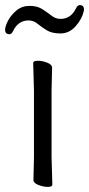

<svg xmlns="http://www.w3.org/2000/svg" viewBox="-36 -722 349 752"><path d="M169 1Q169 10 151.5 10Q134 10 114.5 2.5Q95 -5 95 -17L97 -105V-368L94 -475Q94 -484 112 -484Q130 -484 149 -476.5Q168 -469 168 -457L166 -368V-105ZM2 -588Q-16 -588 -16 -605Q-16 -619 -4.5 -641Q7 -663 28.5 -681Q50 -699 80 -699Q110 -699 130 -686Q150 -673 166 -660.5Q182 -648 201 -648Q242 -648 262 -690Q268 -702 276 -702Q293 -702 293 -685Q293 -681 292 -678Q285 -647 260 -619Q235 -591 201 -591Q167 -591 147 -603.5Q127 -616 111 -629Q95 -642 76 -642Q35 -642 15 -600Q9 -588 2 -588Z"/></svg>

Font: LXGW WenKai TC
Style: Regular
Weight: 400
Designer: LXGW / Fontworks Inc.
Foundry: LXGW / Fontworks Inc.
Version: Version 1.330